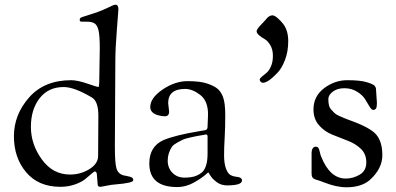

<svg xmlns="http://www.w3.org/2000/svg" viewBox="-20 -778 1679 814"><path d="M394 3C394 10.3 397.7 14 405 14C408.3 14 417 12.5 431 9.5C445 6.5 457.3 4.7 468 4C519.3 0 545 -6 545 -14C545 -19.3 543 -23.2 539 -25.5C535 -27.8 528.3 -29.8 519 -31.5C509.7 -33.2 504 -34.3 502 -35C487.3 -39.7 477.8 -49.7 473.5 -65C469.2 -80.3 467 -110.7 467 -156L469 -521C469 -554.3 471.2 -598.3 475.5 -653C479.8 -707.7 482 -736 482 -738C482 -751.3 478 -758 470 -758C464.7 -758 455.7 -754.7 443 -748L416.5 -736C404.8 -730.7 388.8 -724.8 368.5 -718.5C348.2 -712.2 334.7 -707.8 328 -705.5C321.3 -703.2 318 -699.7 318 -695V-694C318 -690 319 -687.7 321 -687C323 -686.3 329 -686 339 -686H350C362.7 -686 372.8 -683.7 380.5 -679C388.2 -674.3 393.8 -664.7 397.5 -650C401.2 -635.3 403 -610 403 -574L401 -445C401 -421 399.7 -409 397 -409C394.3 -409 378.8 -413.8 350.5 -423.5C322.2 -433.2 299.3 -438 282 -438C206 -438 146.5 -413.7 103.5 -365C60.5 -316.3 39 -261.5 39 -200.5C39 -139.5 56.3 -88.5 91 -47.5C125.7 -6.5 174 14 236 14C258 14 278.5 10.7 297.5 4C316.5 -2.7 331 -10.2 341 -18.5L367.5 -41C375.2 -47.7 380 -51 382 -51C388 -51 391 -45.3 391 -34ZM148 -361.5C172.7 -393.2 206.7 -409 250 -409C280 -409 319.7 -394.3 369 -365C387.7 -354.3 397 -328.7 397 -288L396 -117C396 -95 383.7 -76.3 359 -61C334.3 -45.7 307 -38 277 -38C228.3 -38 188.5 -59.3 157.5 -102C126.5 -144.7 111 -190.7 111 -240C111 -289.3 123.3 -329.8 148 -361.5Z M731 15C757 15 782.3 7.7 807 -7C817.7 -13 827.2 -19 835.5 -25C843.8 -31 850.3 -36.2 855 -40.5C859.7 -44.8 862.3 -47 863 -47C863.7 -47 866.7 -42.5 872 -33.5C877.3 -24.5 886.2 -15.3 898.5 -6C910.8 3.3 925.7 8 943 8C985 8 1006 1 1006 -13C1006 -22.3 997 -27.7 979 -29C971.7 -29.7 964.3 -32 957 -36C949.7 -40 943.3 -49.2 938 -63.5C932.7 -77.8 930 -96.3 930 -119C930 -141.7 930.8 -166.8 932.5 -194.5C934.2 -222.2 935 -253.8 935 -289.5C935 -325.2 931.7 -351.3 925 -368C919.7 -382 912.2 -393.2 902.5 -401.5C892.8 -409.8 878 -417.3 858 -424C838 -430.7 810.3 -434 775 -434C739.7 -434 704.5 -422.2 669.5 -398.5C634.5 -374.8 617 -350 617 -324C617 -308 627.3 -296.7 648 -290C659.3 -286.7 669.7 -285 679 -285C691 -285 697 -291.7 697 -305L693 -341C693 -381 717 -401 765 -401C785.7 -401 807 -392.5 829 -375.5C851 -358.5 862 -331 862 -293L860 -241C860 -233.7 857.7 -229 853 -227C851 -226.3 848.2 -225.7 844.5 -225C840.8 -224.3 837.3 -223.8 834 -223.5C830.7 -223.2 828 -222.7 826 -222C757.3 -210.7 706.3 -198 673 -184C633 -166 613 -133 613 -85C613 -18.3 652.3 15 731 15ZM853 -208C857.7 -208 860 -205 860 -199V-127C860 -107 858 -90.7 854 -78C850.7 -66.7 846 -57.7 840 -51C834 -44.3 824.8 -38.3 812.5 -33C800.2 -27.7 783.5 -25 762.5 -25C741.5 -25 724.3 -31.8 711 -45.5C697.7 -59.2 691 -76.3 691 -97C691 -117.7 697 -137.3 709 -156C713.7 -162 721.2 -167.8 731.5 -173.5C741.8 -179.2 749.8 -183.3 755.5 -186C761.2 -188.7 771.3 -191.7 786 -195C800.7 -198.3 810 -200.3 814 -201L843 -206Z M1079 -628C1086.3 -622 1094.2 -616.7 1102.5 -612C1110.8 -607.3 1118.7 -598.8 1126 -586.5C1133.3 -574.2 1137 -559.2 1137 -541.5C1137 -523.8 1134.2 -508.7 1128.5 -496C1122.8 -483.3 1116.3 -474.2 1109 -468.5C1101.7 -462.8 1095.2 -457.5 1089.5 -452.5C1083.8 -447.5 1081 -443.5 1081 -440.5C1081 -437.5 1082.3 -434.5 1085 -431.5C1087.7 -428.5 1090.7 -427 1094 -427C1108.7 -427 1129 -440.7 1155 -468C1167.7 -480.7 1178.7 -499 1188 -523C1197.3 -547 1202 -573.8 1202 -603.5C1202 -633.2 1195 -657.3 1181 -676C1175 -684 1167.3 -692.2 1158 -700.5C1148.7 -708.8 1141 -713 1135 -713C1125 -713 1115.3 -706.7 1106 -694C1100 -687.3 1096.3 -683.3 1095 -682C1077 -664 1068 -652 1068 -646C1068 -640 1071.7 -634 1079 -628Z M1574 -401C1574 -405 1572.2 -409.3 1568.5 -414C1564.8 -418.7 1553.7 -423.8 1535 -429.5C1516.3 -435.2 1489 -438 1453 -438C1417 -438 1384 -426.7 1354 -404C1324 -381.3 1309 -351.3 1309 -314C1309 -287.3 1316.7 -265.2 1332 -247.5C1347.3 -229.8 1366 -216.5 1388 -207.5L1454 -181.5C1476 -173.2 1494.7 -161.7 1510 -147C1525.3 -132.3 1533 -113.2 1533 -89.5C1533 -65.8 1523.7 -48.5 1505 -37.5C1486.3 -26.5 1466.7 -21 1446 -21C1401.3 -21 1366.7 -51.7 1342 -113C1340 -117 1338 -123.7 1336 -133C1334 -142.3 1331.8 -148.5 1329.5 -151.5C1327.2 -154.5 1323.3 -156 1318 -156C1312.7 -156 1308.5 -153.5 1305.5 -148.5C1302.5 -143.5 1301 -137.3 1301 -130V-43C1301 -35.7 1302 -30.3 1304 -27C1305.3 -25 1306.5 -23.5 1307.5 -22.5C1308.5 -21.5 1310.3 -20.3 1313 -19C1315.7 -17.7 1317.8 -16.8 1319.5 -16.5C1321.2 -16.2 1323.8 -15.3 1327.5 -14C1331.2 -12.7 1333.8 -11.8 1335.5 -11.5C1337.2 -11.2 1343 -9 1353 -5C1388.3 9 1420.3 16 1449 16C1491 16 1524 5.7 1548 -15C1583.3 -47 1601 -82 1601 -120C1601 -158 1592.3 -187.2 1575 -207.5C1557.7 -227.8 1518.7 -248.7 1458 -270L1436.5 -278.5C1432.2 -280.2 1425.7 -283 1417 -287C1408.3 -291 1402.2 -294.8 1398.5 -298.5L1385.5 -312C1380.5 -317.3 1377 -323.5 1375 -330.5C1373 -337.5 1372 -346.7 1372 -358C1372 -369.3 1378.3 -379.8 1391 -389.5C1403.7 -399.2 1420 -404 1440 -404C1460 -404 1477.8 -399.2 1493.5 -389.5C1509.2 -379.8 1520.5 -369.3 1527.5 -358L1546.5 -326.5C1552.2 -316.8 1557.5 -312 1562.5 -312C1567.5 -312 1571.3 -314 1574 -318C1576.7 -322 1578 -329.7 1578 -341Z"/></svg>

Font: Sorts Mill Goudy
Style: Regular
Weight: 400
Version: Version 003.101